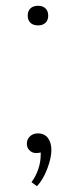

<svg xmlns="http://www.w3.org/2000/svg" viewBox="-20 -523 263 665"><path d="M76 -469Q76 -485 85.5 -494Q95 -503 112 -503Q128 -503 137.5 -494Q147 -485 147 -469Q147 -453 137.5 -444Q128 -435 112 -435Q95 -435 85.5 -444Q76 -453 76 -469ZM89 108Q104 88 112.5 63Q121 38 121 13V5Q116 7 104 7Q92 7 82.5 -2Q73 -11 73 -25Q73 -41 84 -51Q95 -61 111 -61Q134 -61 146 -45Q158 -29 158 -3Q158 24 143.5 62Q129 100 108 122Z"/></svg>

Font: Taviraj Thin
Style: Regular
Weight: 250
Designer: Katatrad Team
Foundry: CadsonDemak
Version: Version 1.001